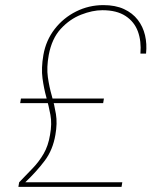

<svg xmlns="http://www.w3.org/2000/svg" viewBox="-20 -732 605 752"><path d="M52 0 55 -18Q84 -48 108.5 -73.5Q133 -99 151 -130Q169 -161 176 -204Q184 -247 177.5 -282Q171 -317 161.5 -351Q152 -385 146.5 -425Q141 -465 150 -517Q160 -574 194 -618Q228 -662 278 -687Q328 -712 385 -712Q432 -712 465.5 -696.5Q499 -681 519.5 -654.5Q540 -628 548 -594Q556 -560 552 -522H530Q534 -571 520 -609Q506 -647 471.5 -669.5Q437 -692 381 -692Q342 -692 297.5 -674.5Q253 -657 218 -619Q183 -581 171 -517Q162 -468 167.5 -429.5Q173 -391 183 -356.5Q193 -322 199 -285.5Q205 -249 197 -204Q187 -145 155.5 -103Q124 -61 79 -18H459L456 0ZM59 -328 62 -346H387L384 -328Z"/></svg>

Font: DM Sans 9pt Thin
Style: Italic
Weight: 250
Italic angle: -10°
Version: Version 4.004;gftools[0.9.30]